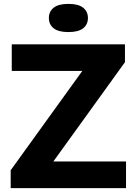

<svg xmlns="http://www.w3.org/2000/svg" viewBox="-20 -968 704 988"><path d="M35 0V-92L403.5 -603H40.5V-740H623V-648L254.5 -137H628.5V0ZM332 -803Q280.5 -803 256 -822.5Q231.5 -842 231.5 -875.5Q231.5 -908.5 256 -928.2Q280.5 -948 332 -948Q383.5 -948 408 -928.2Q432.5 -908.5 432.5 -875.5Q432.5 -842 408 -822.5Q383.5 -803 332 -803Z"/></svg>

Font: Encode Sans SmExp
Style: Bold
Weight: 700
Width: 6
Designer: Multiple Designers
Foundry: Impallari Type
Version: Version 3.002; ttfautohint (v1.8.3) -l 8 -r 50 -G 200 -x 14 